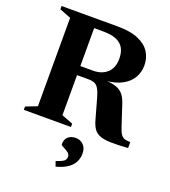

<svg xmlns="http://www.w3.org/2000/svg" viewBox="-164 -794 1040 1173"><g transform="rotate(20 356.0 -207.5)"><path d="M349 -369.5Q405 -369.5 439.8 -401Q474.5 -432.5 474.5 -492.5Q474.5 -532 459.8 -559.5Q445 -587 412.2 -601.5Q379.5 -616 326 -616H137L166 -675H396.5Q481.5 -675 533.5 -652.2Q585.5 -629.5 609 -591.5Q632.5 -553.5 632.5 -506.5Q632.5 -461.5 611 -425.2Q589.5 -389 546.8 -366Q504 -343 440 -337.5V-339.5Q489 -337.5 517 -325.8Q545 -314 561 -291.5Q577 -269 588 -233L629 -108.5Q639.5 -75.5 650.2 -60.5Q661 -45.5 675.5 -41.5Q690 -37.5 711.5 -37.5V1.5Q641 6.5 596.8 5Q552.5 3.5 527 -7.2Q501.5 -18 487.8 -39Q474 -60 465 -93L429 -221.5Q419 -257 408.2 -276.2Q397.5 -295.5 381.5 -303Q365.5 -310.5 339 -310.5H161L131 -369.5ZM266 -675V-50L339.5 -21.5V0H33V-21.5L106.5 -50V-625L33 -653.5V-675ZM322.5 227.5Q360.5 215 372.8 204.8Q385 194.5 385 178.5Q385 164 375.5 155Q366 146 353.8 139.8Q341.5 133.5 332.2 128.5Q323 123.5 323 117.5Q323 85.5 342 69Q361 52.5 391 52.5Q421 52.5 441.2 72.8Q461.5 93 461.5 128.5Q461.5 157.5 449.5 182.5Q437.5 207.5 409.8 227.2Q382 247 334 260Z"/></g></svg>

Font: Newsreader 24pt
Style: Bold
Weight: 700
Designer: Hugues Gentile
Foundry: Production Type
Version: Version 1.003